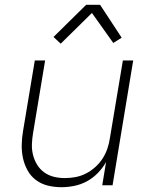

<svg xmlns="http://www.w3.org/2000/svg" viewBox="-20 -772 640 800"><path d="M236 8Q207 8 180 1.5Q153 -5 131 -21Q109 -37 95.5 -61Q82 -85 76 -112Q70 -139 70.5 -168Q71 -197 76 -226L125 -520H168L118 -219Q114 -196 113 -172.5Q112 -149 117.5 -127Q123 -105 134.5 -86Q146 -67 164 -54Q182 -41 204 -35.5Q226 -30 250 -30Q272 -30 294 -34Q316 -38 337 -48.5Q358 -59 376.5 -75.5Q395 -92 407.5 -111.5Q420 -131 427.5 -153Q435 -175 438 -197L492 -520H535L449 0H406L422 -97Q408 -72 387.5 -51Q367 -30 342 -16.5Q317 -3 289.5 2.5Q262 8 236 8ZM233 -590 203 -618 339 -752H397L487 -615L452 -593L363 -718Z"/></svg>

Font: Iosevka Aile Extralight
Style: Italic
Weight: 200
Italic angle: -9°
Designer: Belleve Invis
Foundry: Belleve Invis
Version: Version 31.1.0; ttfautohint (v1.8.4)